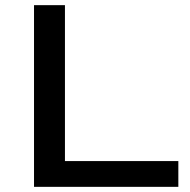

<svg xmlns="http://www.w3.org/2000/svg" viewBox="-20 -725 737 745"><path d="M112 0V-705H232V-100H672V0Z"/></svg>

Font: Nunito Sans 10pt Expanded SemiBold
Style: Regular
Weight: 600
Width: 7
Designer: Vernon Adams
Foundry: Vernon Adams
Version: Version 3.101;gftools[0.9.27]